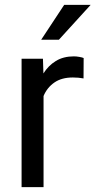

<svg xmlns="http://www.w3.org/2000/svg" viewBox="-20 -770 393 790"><path d="M324.2 -531.2 323.7 -447.3Q303.7 -451.2 279.8 -451.2Q233.4 -451.2 203.6 -430.4Q173.8 -409.7 159.2 -375V0H68.8V-528.3H156.7L158.7 -467.8Q178.7 -500 209.7 -519Q240.7 -538.1 284.2 -538.1Q293.9 -538.1 306.6 -535.9Q319.3 -533.7 324.2 -531.2ZM149.4 -606.4 244.1 -750H353L222.2 -606.4Z"/></svg>

Font: Vazirmatn UI FD
Style: Regular
Weight: 400
Designer: Saber Rastikerdar
Foundry: Saber Rastikerdar
Version: Version 33.003